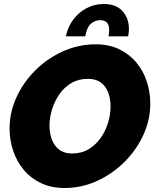

<svg xmlns="http://www.w3.org/2000/svg" viewBox="-20 -936 778 962"><path d="M303 6Q237 6 185.5 -18.5Q134 -43 99 -85Q64 -127 46 -180.5Q28 -234 28 -292Q28 -373 62.5 -448.5Q97 -524 157.5 -584Q218 -644 296 -679Q374 -714 460 -714Q526 -714 577 -689.5Q628 -665 663 -623Q698 -581 715.5 -527.5Q733 -474 733 -416Q733 -336 698.5 -260.5Q664 -185 604 -125Q544 -65 466.5 -29.5Q389 6 303 6ZM341 -167Q389 -167 425 -189Q461 -211 485.5 -246.5Q510 -282 522 -323Q534 -364 534 -403Q534 -440 522.5 -471.5Q511 -503 486 -522Q461 -541 420 -541Q373 -541 337 -519.5Q301 -498 277 -463Q253 -428 240.5 -387Q228 -346 228 -307Q228 -270 239.5 -238Q251 -206 276 -186.5Q301 -167 341 -167ZM310 -754Q320 -802 347.5 -838.5Q375 -875 414.5 -895.5Q454 -916 500 -916Q562 -916 594 -880Q626 -844 626 -791Q626 -782 625 -773Q624 -764 622 -754H524Q527 -772 527 -786Q527 -835 482 -835Q458 -835 437 -818.5Q416 -802 407 -754Z"/></svg>

Font: Raleway Black
Style: Italic
Weight: 900
Italic angle: -12°
Designer: Matt McInerney, Pablo Impallari, Rodrigo Fuenzalida
Foundry: Matt McInerney, Pablo Impallari, Rodrigo Fuenzalida
Version: Version 4.101;RELEASE